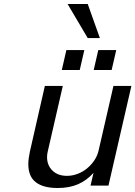

<svg xmlns="http://www.w3.org/2000/svg" viewBox="-20 -931 679 963"><path d="M122 -108Q122 -134 130 -171L205 -500H295L219 -169Q216 -156 216 -143Q216 -102 243 -75.5Q270 -49 316 -49Q342 -49 368 -58.5Q394 -68 415.5 -85.5Q437 -103 453 -126.5Q469 -150 475 -178L549 -500H639L524 0H434L449 -64Q415 -26 371.5 -7Q328 12 269 12Q197 12 159.5 -17Q122 -46 122 -108ZM450 -580 473 -680H563L540 -580ZM290 -580 313 -680H403L380 -580ZM420 -740 319 -911H420L481 -740Z"/></svg>

Font: Perun
Style: Italic
Weight: 400
Italic angle: -12°
Foundry: Copyright (c) Stefan Peev, Context Ltd, 2016
Version: Version 1.027